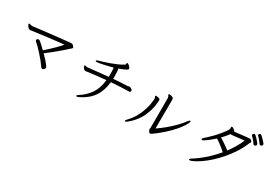

<svg xmlns="http://www.w3.org/2000/svg" viewBox="23 -1766 3915 2780"><g transform="rotate(30 1980.0 -375.5)"><path d="M801 -576Q818 -576 829.5 -564Q841 -552 849 -541Q852 -537 852 -532Q852 -519 837 -509Q833 -506 829 -503.5Q825 -501 821 -497Q814 -489 789 -467Q764 -445 729 -415Q694 -385 655.5 -353.5Q617 -322 582 -294Q547 -266 523 -249Q561 -212 595 -173.5Q629 -135 652 -101Q658 -92 658 -83Q658 -67 644 -56Q631 -43 617 -43Q605 -43 595 -56Q567 -97 532.5 -139.5Q498 -182 462 -221.5Q426 -261 395 -292Q364 -323 343 -339Q332 -348 332 -361Q332 -374 340 -379.5Q348 -385 356.5 -386Q365 -387 365 -387Q369 -387 374 -384.5Q379 -382 391.5 -372.5Q404 -363 427.5 -341Q451 -319 491 -280Q519 -304 559.5 -341.5Q600 -379 643.5 -422.5Q687 -466 723 -508Q671 -503 604.5 -495.5Q538 -488 466 -479Q394 -470 325 -461Q256 -452 199 -444Q194 -443 190 -442.5Q186 -442 182 -442Q167 -442 153 -455.5Q139 -469 130 -485Q121 -501 121 -508Q121 -515 128 -518H131Q138 -518 146.5 -515.5Q155 -513 161 -511Q172 -508 184 -508H188Q239 -515 305.5 -522.5Q372 -530 444 -538.5Q516 -547 584.5 -554.5Q653 -562 709 -567.5Q765 -573 798 -576Z M1895 -410Q1895 -387 1863 -387Q1796 -387 1722.5 -383Q1649 -379 1575 -373Q1560 -225 1489.5 -122.5Q1419 -20 1282 46Q1274 50 1266 52.5Q1258 55 1252 55Q1245 55 1240 50Q1238 46 1238 45Q1238 38 1262 22Q1364 -42 1426.5 -133Q1489 -224 1505 -367Q1414 -359 1334 -349.5Q1254 -340 1200 -332Q1193 -331 1187 -330Q1181 -329 1176 -329Q1159 -329 1147 -341.5Q1135 -354 1128.5 -368Q1122 -382 1122 -387Q1122 -396 1130 -397H1133Q1140 -397 1149.5 -393.5Q1159 -390 1165 -390H1172Q1176 -390 1180 -390Q1184 -390 1188 -391Q1258 -399 1341 -408Q1424 -417 1510 -425Q1511 -436 1511 -446.5Q1511 -457 1511 -468Q1511 -507 1508 -552Q1507 -560 1506 -567Q1505 -574 1502 -576Q1468 -567 1429 -557.5Q1390 -548 1353.5 -540Q1317 -532 1290 -527.5Q1263 -523 1252 -523Q1231 -523 1231 -532Q1231 -546 1265 -554Q1287 -559 1331.5 -573Q1376 -587 1430 -606.5Q1484 -626 1536 -649Q1588 -672 1624 -695Q1632 -699 1633.5 -704Q1635 -709 1635 -716V-721Q1635 -731 1639 -732Q1641 -733 1644 -733Q1656 -733 1671 -721Q1686 -709 1696.5 -694.5Q1707 -680 1707 -670Q1707 -667 1704 -662Q1701 -657 1688 -648.5Q1675 -640 1646.5 -627.5Q1618 -615 1567 -597Q1576 -589 1577 -560Q1580 -517 1580 -476Q1580 -465 1580 -454Q1580 -443 1579 -432Q1639 -437 1697 -441Q1755 -445 1808 -446Q1816 -446 1824 -449.5Q1832 -453 1840 -453H1844Q1856 -452 1875 -440.5Q1894 -429 1895 -415Z M2400 -65Q2400 -72 2401.5 -77.5Q2403 -83 2403 -90Q2403 -162 2403.5 -238Q2404 -314 2404 -384Q2404 -454 2404 -506.5Q2404 -559 2404 -583Q2404 -603 2395 -616Q2386 -629 2386 -638V-639Q2386 -645 2401 -645Q2423 -645 2446 -636Q2463 -629 2467.5 -619Q2472 -609 2472 -595V-574Q2472 -567 2472 -529.5Q2472 -492 2471.5 -437Q2471 -382 2470.5 -321Q2470 -260 2470 -205.5Q2470 -151 2470 -116Q2530 -156 2594.5 -209Q2659 -262 2718 -321.5Q2777 -381 2820 -440Q2842 -466 2851 -466Q2858 -466 2858 -455Q2858 -440 2848 -421Q2823 -372 2785 -323Q2747 -274 2702.5 -228Q2658 -182 2614 -143Q2570 -104 2532.5 -74.5Q2495 -45 2470 -28.5Q2445 -12 2440 -12Q2429 -12 2419.5 -23Q2410 -34 2405 -46Q2400 -58 2400 -61ZM2312 -486Q2305 -380 2278.5 -300.5Q2252 -221 2216 -163Q2180 -105 2141.5 -65.5Q2103 -26 2070 0Q2050 16 2039 16Q2031 16 2031 8Q2031 -6 2052 -25Q2076 -49 2106 -88.5Q2136 -128 2164.5 -184.5Q2193 -241 2214.5 -313Q2236 -385 2243 -473V-477Q2243 -494 2237 -502.5Q2231 -511 2231 -520Q2231 -524 2232 -526Q2233 -530 2245 -530Q2255 -530 2267.5 -527.5Q2280 -525 2287 -523Q2300 -519 2306 -513.5Q2312 -508 2312 -493Z M3938 -693Q3938 -677 3926 -670Q3914 -663 3906 -663Q3896 -663 3889 -673Q3882 -683 3868.5 -700Q3855 -717 3839.5 -736Q3824 -755 3809 -768Q3803 -774 3803 -781Q3803 -791 3811 -798.5Q3819 -806 3829 -806Q3838 -806 3854.5 -791.5Q3871 -777 3888.5 -758.5Q3906 -740 3919 -725Q3932 -710 3933 -708Q3938 -700 3938 -693ZM3861 -649Q3861 -633 3849.5 -626Q3838 -619 3830 -619Q3818 -619 3812 -629Q3794 -658 3771 -683.5Q3748 -709 3732 -724Q3727 -729 3727 -737Q3727 -747 3735.5 -755.5Q3744 -764 3754 -764Q3762 -764 3769 -758Q3780 -750 3798.5 -730.5Q3817 -711 3834.5 -690.5Q3852 -670 3858 -660Q3861 -654 3861 -649ZM3115 28Q3115 23 3122 14.5Q3129 6 3147 -4Q3190 -30 3246 -73Q3302 -116 3364 -174.5Q3426 -233 3486 -305Q3462 -326 3431 -351Q3400 -376 3369 -399Q3338 -422 3313 -435Q3280 -404 3243.5 -375Q3207 -346 3178 -327Q3149 -308 3137 -308Q3130 -308 3125 -314Q3124 -315 3124 -319Q3124 -325 3130.5 -333Q3137 -341 3144 -347Q3158 -359 3187 -385.5Q3216 -412 3253.5 -450.5Q3291 -489 3330 -536Q3369 -583 3403 -635Q3405 -639 3406 -645Q3407 -651 3408 -658V-677Q3408 -686 3412 -690Q3416 -692 3419 -692Q3431 -692 3450.5 -678Q3470 -664 3481 -646Q3491 -647 3517.5 -650Q3544 -653 3577.5 -657Q3611 -661 3642.5 -664.5Q3674 -668 3696 -670.5Q3718 -673 3721 -673Q3737 -673 3752.5 -661Q3768 -649 3768 -638Q3768 -635 3767 -632Q3766 -629 3764 -625Q3762 -621 3759 -618Q3756 -615 3754 -611Q3719 -523 3667 -441Q3615 -359 3552.5 -285.5Q3490 -212 3423 -150.5Q3356 -89 3290 -44Q3224 1 3165 27Q3143 36 3129 36Q3117 36 3115 31ZM3469 -587Q3461 -587 3453 -590Q3430 -559 3405.5 -531Q3381 -503 3356 -477Q3383 -462 3415.5 -440.5Q3448 -419 3478.5 -397.5Q3509 -376 3529 -359Q3571 -415 3609 -478Q3647 -541 3676 -609Q3630 -605 3588 -600Q3546 -595 3516.5 -591.5Q3487 -588 3476 -587Z"/></g></svg>

Font: QiushuiShotai
Style: Regular
Weight: 600
Designer: Fontworks Inc.
Foundry: Fontworks Inc.
Version: Version 1.250